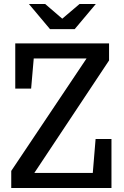

<svg xmlns="http://www.w3.org/2000/svg" viewBox="-20 -936 619 956"><path d="M56 -495H135L148 -645H411L36 -85V0H535V-244H456L442 -75H151L523 -635V-720H56ZM457 -916H376L290 -843L205 -916H124L229 -791H352Z"/></svg>

Font: Hermeneus One
Style: Regular
Weight: 400
Designer: Rodrigo Fuenzalida, Pablo Impallari
Foundry: Pablo Impallari, Rodrigo Fuenzalida
Version: Version 1.002